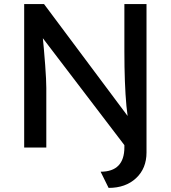

<svg xmlns="http://www.w3.org/2000/svg" viewBox="-20 -720 833 937"><path d="M587 -1V-76L596 0L175 -552L186 -566Q195 -478 200.5 -402.5Q206 -327 206 -291V0H98V-700H195L623 -127L607 -118Q603 -146 597 -203Q592 -257 589.5 -324Q587 -391 587 -470V-700H695V24Q695 102 644 149.5Q593 197 510 197L471 118Q529 118 558 88Q587 58 587 -1Z"/></svg>

Font: Easer Grotesk Variable
Style: Regular
Weight: 400
Designer: Boardeaser, Bonnie Shaver-Troup, Thomas Jockin
Foundry: Lexend
Version: Version 1.001;Glyphs 3.1.2 (3151)